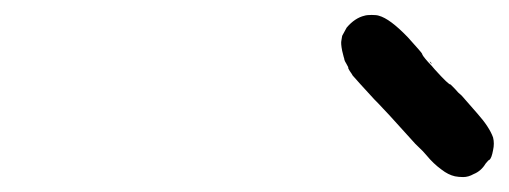

<svg xmlns="http://www.w3.org/2000/svg" viewBox="-20 -851 681 257"><path d="M556 -767 555 -769Q555 -769 557 -767L558 -765Q558 -765 556 -767ZM468 -830Q471 -831 477.5 -831Q484 -831 487 -830Q502 -826 526 -801Q545 -780 545 -779Q545 -777 553 -768Q558 -763 562 -758Q581 -737 583 -738Q583 -738 589 -732Q593 -727 598 -723Q610 -709 619 -699Q635 -681 640 -667Q642 -659 640 -650Q638 -639 635 -637Q634 -637 630 -632Q624 -622 614 -618Q607 -614 600 -614Q594 -614 589 -615Q580 -617 571 -624Q560 -632 551 -643Q546 -649 541 -653.5Q536 -658 530 -665Q513 -684 501 -697Q497 -701 492.5 -706Q488 -711 481 -718Q458 -743 452 -750Q451 -752 449.5 -754Q448 -756 447 -758Q446 -760 446 -760Q447 -760 444 -765Q441 -770 441 -771Q441 -772 440 -775Q439 -779 438 -783Q436 -793 437 -797L438 -803L444 -814Q455 -827 468 -830Z"/></svg>

Font: TT2020 Style E
Style: Italic
Weight: 400
Italic angle: -15°
Version: Version 0.2.000